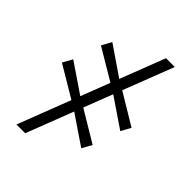

<svg xmlns="http://www.w3.org/2000/svg" viewBox="-260 -880 1155 1155"><g transform="rotate(45 317.5 -303.0)"><path d="M100.5 157 455 -761.5 529.5 -761 175 157ZM477.5 -17.5 280 -151.5 237 -177 30.5 -300 65 -362 260.5 -229 301 -206.5 512 -80ZM570.5 -256.5 373 -390.5 330 -416 123.5 -539 158 -601.5 353 -468 393.5 -445.5 604.5 -318.5Z"/></g></svg>

Font: Merriweather 60pt Medium
Style: Regular
Weight: 500
Version: Version 2.100